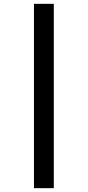

<svg xmlns="http://www.w3.org/2000/svg" viewBox="-20 -889 458 1001"><path d="M157 92V-869H260.5V92Z"/></svg>

Font: Merriweather Sans
Style: Regular
Weight: 400
Designer: Eben Sorkin
Foundry: Eben Sorkin
Version: Version 1.008; ttfautohint (v1.7.19-72a1) -l 8 -r 50 -G 200 